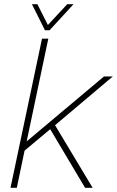

<svg xmlns="http://www.w3.org/2000/svg" viewBox="-20 -894 557 914"><path d="M194 -750H216L330 -874H300L208 -775L158 -874H132ZM30 0H60L97 -177L219 -279L385 0H421L242 -298L517 -530H475L107 -221L210 -710H180Z"/></svg>

Font: Geist Thin
Style: Italic
Weight: 100
Italic angle: -12°
Designer: Basement.studio, Andrés Briganti, Mateo Zaragoza
Foundry: Basement.studio, Vercel, Andrés Briganti, Guido Ferreyra, Mateo Zaragoza
Version: Version 1.500